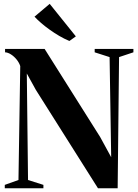

<svg xmlns="http://www.w3.org/2000/svg" viewBox="-20 -1004 734 1024"><path d="M5.5 0V-18L78.5 -44L88 -651.5Q82.5 -669 69.2 -685.8Q56 -702.5 39 -713.5Q22 -724.5 7 -725V-743H218L514 -273.5L573 -165.5L564.5 -699.5L485 -725V-743H691.5V-725L615 -699.5L607.5 0H502.5L171 -525L123 -612L129.5 -44L211.5 -18V0ZM349 -786Q322.5 -797 296 -812.5Q269.5 -828 244.8 -845.8Q220 -863.5 199.5 -881.2Q179 -899 164 -915L245 -983.5L384.5 -810L351 -786Z"/></svg>

Font: Merriweather 144pt
Style: Bold
Weight: 700
Version: Version 2.100